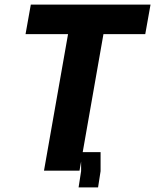

<svg xmlns="http://www.w3.org/2000/svg" viewBox="-20 -745 677 838"><path d="M277 -596H91.5L114.5 -725H637L614 -596H431.5L341 -81H419V2L408 73H323L334 2V-40L327 0H172Z"/></svg>

Font: JuliaMono ExtraBold
Style: Italic
Weight: 800
Italic angle: -9°
Monospace: yes
Designer: cormullion
Foundry: corm
Version: Version 0.057; ttfautohint (v1.8.4)